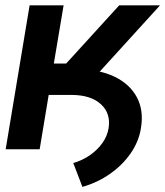

<svg xmlns="http://www.w3.org/2000/svg" viewBox="-20 -566 627 728"><path d="M104.5 -206.1 120.6 -303.7H268.6Q354 -303.7 412.8 -275.9Q471.7 -248 498.8 -197.5Q525.9 -147 514.2 -79.1Q506.3 -29.3 475.6 15.1Q444.8 59.6 397.7 92.8Q350.6 126 292.5 142.6L257.8 52.2Q293 42 321.3 22.2Q349.6 2.4 368.2 -23.7Q386.7 -49.8 391.6 -79.1Q400.9 -135.7 362.8 -170.7Q324.7 -205.6 252.4 -206.1ZM1.5 0 92.3 -545.9H221.2L184.1 -325.2H231L432.1 -545.9H586.9L277.8 -206.1H164.6L130.4 0Z"/></svg>

Font: Inter Tight SemiBold
Style: Italic
Weight: 600
Italic angle: -9.39999°
Designer: Rasmus Andersson
Foundry: rsms
Version: Version 3.004